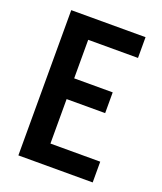

<svg xmlns="http://www.w3.org/2000/svg" viewBox="-136 -824 772 913"><g transform="rotate(20 250.0 -367.5)"><path d="M66 0V-735H442V-630H190V-435H385V-330H190V-105H442V0Z"/></g></svg>

Font: Iosevka Curly Extrabold
Style: Regular
Weight: 800
Monospace: yes
Designer: Belleve Invis
Foundry: Belleve Invis
Version: Version 22.1.2; ttfautohint (v1.8.4)